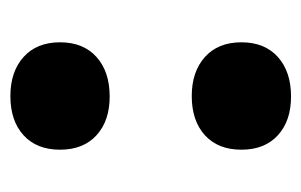

<svg xmlns="http://www.w3.org/2000/svg" viewBox="-128 -452 594 379"><g transform="rotate(-90 169.5 -262.0)"><path d="M169 15Q121 15 92.5 -11Q64 -37 64 -83Q64 -129 92.5 -155Q121 -181 170 -181Q218 -181 247 -155Q276 -129 276 -83Q276 -37 247 -11Q218 15 169 15ZM169 -343Q121 -343 92.5 -369Q64 -395 64 -441Q64 -487 92.5 -513Q121 -539 170 -539Q218 -539 247 -513Q276 -487 276 -441Q276 -395 247 -369Q218 -343 169 -343Z"/></g></svg>

Font: Roboto Serif SemiCondensed
Style: Bold
Weight: 700
Width: 4
Designer: Greg Gazdowicz
Foundry: Commercial Type
Version: Version 1.007